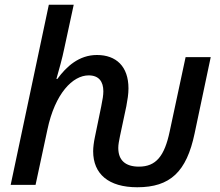

<svg xmlns="http://www.w3.org/2000/svg" viewBox="-20 -780 929 810"><path d="M559 10C698 10 767 -55 801 -217L869 -539H763L696 -226C674 -121 638 -77 566 -77C509 -77 479 -104 479 -156C479 -170 482 -185 486 -205L513 -332C518 -359 522 -383 522 -407C522 -500 470 -548 389 -548C313 -548 260 -499 222 -447H218C229 -486 243 -535 251 -575L291 -760H186L25 0H130L180 -233C212 -386 287 -462 354 -462C397 -462 416 -436 416 -395C416 -379 413 -360 407 -331L380 -200C376 -181 373 -159 373 -142C373 -46 438 10 559 10Z"/></svg>

Font: Noto Sans Medium
Style: Italic
Weight: 500
Italic angle: -12°
Designer: Monotype Design Team
Foundry: Monotype Imaging Inc.
Version: Version 2.013